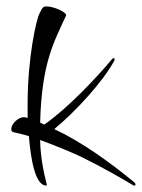

<svg xmlns="http://www.w3.org/2000/svg" viewBox="-20 -536 442 598"><path d="M124 42C125 42 126 41 126 40C117 4 106 -43 105 -100C157 -81 209 -59 232 -48C299 -15 362 21 393 40C394 41 396 42 398 42C401 42 402 41 402 38C402 36 400 33 395 29C320 -32 236 -93 149 -134C215 -188 301 -282 336 -347C337 -348 337 -350 337 -351C337 -354 336 -355 334 -355C333 -355 331 -354 330 -353C279 -292 191 -199 118 -148L105 -154C110 -341 148 -405 186 -488V-489C186 -498 149 -516 124 -516C111 -516 110 -506 103 -494C93 -476 66 -355 66 -212V-168L62 -170L55 -171C35 -171 15 -149 15 -134C15 -128 18 -125 23 -124C38 -121 54 -117 70 -112C76 -38 90 42 124 42Z"/></svg>

Font: Comforter
Style: Regular
Weight: 400
Designer: Robert E. Leuschke
Foundry: Robert E. Leuschke
Version: Version 1.013; ttfautohint (v1.8.3)